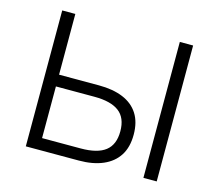

<svg xmlns="http://www.w3.org/2000/svg" viewBox="-100 -833 1097 962"><g transform="rotate(15 448.0 -352.5)"><path d="M109 0V-705H177V-390H384Q457 -390 509 -368.5Q561 -347 588.5 -304Q616 -261 616 -196Q616 -131 588.5 -88Q561 -45 509 -22.5Q457 0 384 0ZM177 -61H377Q464 -61 505.5 -93.5Q547 -126 547 -195Q547 -265 504.5 -297Q462 -329 377 -329H177ZM719 0V-705H788V0Z"/></g></svg>

Font: Nunito Sans 8pt Light
Style: Regular
Weight: 300
Version: Version 3.101;gftools[0.9.27]